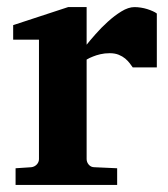

<svg xmlns="http://www.w3.org/2000/svg" viewBox="-20 -520 472 541"><path d="M354 -330.1Q350.6 -335 345.5 -341.8Q340.3 -348.6 332.8 -355Q325.2 -361.3 314.5 -365.7Q303.7 -370.1 289.1 -370.1Q274.9 -370.1 262.7 -367.2Q250.5 -364.3 242.2 -360.8Q231.9 -356.9 224.1 -352.1V-71.8Q224.1 -63 230.2 -55.9Q236.3 -48.8 246.1 -48.8L310.1 -45.9V1H23.9V-45.9L67.9 -48.8Q77.1 -49.8 83.5 -56.4Q89.8 -63 89.8 -71.8V-408.2H17.1V-449.2L171.9 -500H224.1V-394Q233.4 -405.8 249.3 -423.8Q265.1 -441.9 283.7 -458.7Q302.2 -475.6 322 -487.8Q341.8 -500 358.9 -500Q367.7 -500 377 -498.5Q386.2 -497.1 394.8 -494.4Q403.3 -491.7 410.4 -488.5Q417.5 -485.4 421.9 -481.9V-330.1Z"/></svg>

Font: Charis SIL
Style: Bold
Weight: 700
Foundry: SIL International
Version: Version 4.112